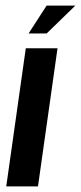

<svg xmlns="http://www.w3.org/2000/svg" viewBox="-20 -668 290 688"><path d="M2.4 0 72.4 -495H186.1L116.1 0ZM82.4 -548.1 147.1 -648H250L147.2 -548.1Z"/></svg>

Font: Alumni Sans Thin
Style: Italic
Weight: 100
Italic angle: -8°
Designer: Robert E. Leuschke
Foundry: Robert E. Leuschke
Version: Version 1.016